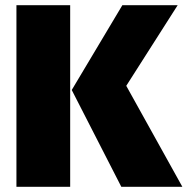

<svg xmlns="http://www.w3.org/2000/svg" viewBox="-20 -716 719 736"><path d="M249 0H43V-696H249ZM679 0H445L255 -371L449 -696H661L464 -387Z"/></svg>

Font: Trujillo Black
Style: Regular
Weight: 900
Designer: Fira Sans original fonts by bBox Type GmbH, Carrois Corporate GbR, & Edenspiekermann AG / Changes by Cristiano Sobral
Foundry: Fira Sans original fonts by bBox Type GmbH, Carrois Corporate GbR, & Edenspiekermann AG / Changes by Cristiano Sobral
Version: Version 4.301;July 28, 2020;FontCreator 13.0.0.2655 64-bit